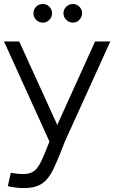

<svg xmlns="http://www.w3.org/2000/svg" viewBox="-22 -707 587 959"><path d="M529 -500 302 0 278 61Q260 106 244 139Q228 172 207.5 193.5Q187 215 157 224.5Q127 234 80 232Q70 231 59 230Q48 229 37 227Q26 225 17 223L32 156Q37 157 47.5 158.5Q58 160 67 161Q108 165 131 156.5Q154 148 169.5 124Q185 100 202 58L225 0L-2 -500H74L264 -83L453 -500ZM192 -594Q172 -594 158.5 -608Q145 -622 145 -641Q145 -660 158.5 -673.5Q172 -687 192 -687Q211 -687 224.5 -673.5Q238 -660 238 -641Q238 -622 224.5 -608Q211 -594 192 -594ZM342 -594Q323 -594 309 -608Q295 -622 295 -641Q295 -660 309 -673.5Q323 -687 342 -687Q361 -687 374.5 -673.5Q388 -660 388 -641Q388 -622 374.5 -608Q361 -594 342 -594Z"/></svg>

Font: Nata Sans
Style: Regular
Weight: 400
Designer: Daniel Uzquiano Cruz
Version: Version 1.001